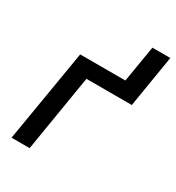

<svg xmlns="http://www.w3.org/2000/svg" viewBox="-174 -832 860 938"><g transform="rotate(30 255.5 -362.5)"><path d="M34 0 121 -520H376L410 -725H511L463 -432H207L136 0Z"/></g></svg>

Font: Iosevka SS04 Semibold Oblique
Style: Regular
Weight: 600
Italic angle: -9°
Monospace: yes
Designer: Belleve Invis
Foundry: Belleve Invis
Version: Version 19.0.0; ttfautohint (v1.8.4)